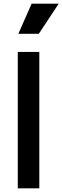

<svg xmlns="http://www.w3.org/2000/svg" viewBox="-20 -1029 341 1049"><path d="M80.1 -844.2 152.8 -1008.8H300.8L191.9 -844.2ZM77.1 0V-745.1H194.8V0Z"/></svg>

Font: Plus Jakarta Sans SemiBold
Style: Regular
Weight: 600
Designer: Gumpita Rahayu
Foundry: Tokotype
Version: Version 2.006